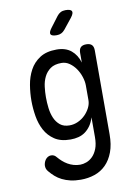

<svg xmlns="http://www.w3.org/2000/svg" viewBox="-108 -852 815 1160"><g transform="rotate(-10 300.0 -272.5)"><path d="M420 -120Q411 -90 396.5 -69.5Q382 -49 363.5 -35.5Q345 -22 322 -16Q299 -10 273 -10Q213 -10 175.5 -35Q138 -60 117 -99Q96 -138 88 -186.5Q80 -235 80 -281Q80 -328 88 -377Q96 -426 118 -467Q140 -508 180 -534Q220 -560 283 -560Q338 -560 372 -532Q406 -504 420 -456V-515Q420 -538 431 -549Q442 -560 465 -560Q488 -560 499 -549Q510 -538 510 -515V0Q510 63 493 108.5Q476 154 446.5 183.5Q417 213 377 226.5Q337 240 292 240Q257 240 229 233.5Q201 227 178 215.5Q155 204 137.5 188.5Q120 173 106 156Q98 147 95 138Q92 129 92 120Q92 112 95 102Q98 92 104 83.5Q110 75 119 69.5Q128 64 139 64Q150 64 158 68.5Q166 73 173 82Q184 95 198 107.5Q212 120 228.5 129.5Q245 139 264 144.5Q283 150 304 150Q322 150 342.5 142.5Q363 135 380.5 117.5Q398 100 409 71.5Q420 43 420 0ZM282 -95Q309 -95 334 -106.5Q359 -118 378 -137Q397 -156 408.5 -179Q420 -202 420 -226V-316Q420 -340 411 -368Q402 -396 386 -419.5Q370 -443 347.5 -459Q325 -475 298 -475Q255 -475 230 -457Q205 -439 191.5 -411.5Q178 -384 174 -351Q170 -318 170 -287Q170 -255 174 -221Q178 -187 190 -159Q202 -131 224 -113Q246 -95 282 -95ZM300 -645Q269 -645 263 -657Q257 -669 276 -694L325 -759Q335 -772 347.5 -778.5Q360 -785 377 -785Q409 -785 415.5 -772.5Q422 -760 402 -734L350 -669Q340 -657 328 -651Q316 -645 300 -645Z"/></g></svg>

Font: Maple Mono
Style: Regular
Weight: 400
Monospace: yes
Designer: subframe7536
Version: Version 7.300